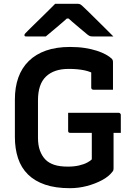

<svg xmlns="http://www.w3.org/2000/svg" viewBox="-20 -966 690 1006"><path d="M337 -375H602Q605 -375 607.5 -373.5Q610 -372 611.5 -369.5Q613 -367 613 -364V-270H348Q345 -270 343 -270.5Q341 -271 339.5 -272.5Q338 -274 337.5 -276Q337 -278 337 -281Q337 -305 337 -328Q337 -351 337 -375ZM347 -720Q390 -720 425 -714.5Q460 -709 487.5 -700Q515 -691 535 -680Q555 -669 567 -657Q570 -653 571 -649.5Q572 -646 572 -641Q572 -621 572 -596Q572 -571 572 -545.5Q572 -520 572 -496Q547 -496 521 -496Q495 -496 469 -496Q464 -496 461 -499Q458 -502 458 -507Q458 -523 458 -539.5Q458 -556 458 -575Q458 -594 458 -616L485 -572Q458 -590 422.5 -597.5Q387 -605 340 -605Q301 -605 271.5 -595Q242 -585 221 -565Q200 -545 189.5 -514Q179 -483 179 -440V-244Q179 -205 189.5 -176.5Q200 -148 219 -129Q236 -112 264 -102.5Q292 -93 336 -93Q368 -93 394 -99Q420 -105 437.5 -114.5Q455 -124 461 -131Q461 -165 461 -193.5Q461 -222 461 -250Q461 -278 461 -309H579L575 -287Q575 -234 575 -186.5Q575 -139 575 -84Q575 -78 574 -74.5Q573 -71 569 -66Q550 -41 514.5 -22Q479 -3 435.5 8.5Q392 20 346 20Q271 20 216.5 1.5Q162 -17 126.5 -52Q91 -87 74.5 -137Q58 -187 58 -248V-445Q58 -509 76 -559.5Q94 -610 130.5 -646Q167 -682 221 -701Q275 -720 347 -720ZM269 -946Q282 -946 305.5 -946Q329 -946 352.5 -946Q376 -946 388 -946Q395 -946 401 -943Q407 -940 421 -926Q429 -919 446 -902Q463 -885 485 -863.5Q507 -842 530 -819Q553 -796 574 -775Q551 -775 520.5 -775Q490 -775 467 -775Q456 -775 451 -777Q446 -779 438 -785Q423 -798 392 -823.5Q361 -849 317 -889L369 -869Q353 -869 337 -869Q321 -869 304 -869L355 -891Q312 -852 279 -824.5Q246 -797 220 -775H119Q115 -775 112.5 -775.5Q110 -776 109 -778Q108 -780 108 -782Q108 -786 111.5 -790Q115 -794 129 -808Q142 -821 160.5 -839Q179 -857 199 -876.5Q219 -896 237.5 -914.5Q256 -933 269 -946Z"/></svg>

Font: Recursive SemiBold
Style: Regular
Weight: 600
Version: Version 1.085